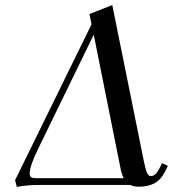

<svg xmlns="http://www.w3.org/2000/svg" viewBox="-20 -736 710 764"><path d="M40 -19 344.2 -639.2 335.9 -680.2 426.8 -715.8 553.2 -90.8Q560.1 -57.1 565.9 -46.1Q571.8 -35.2 580.1 -35.2Q598.6 -35.2 613.8 -64.9L625 -86.9L647.9 -76.2L637.2 -54.2Q619.1 -19 593.5 -6.1Q567.9 6.8 534.2 6.8Q511.7 6.8 498 0H132.8Q87.9 0 46.9 7.8ZM98.1 -44.9Q98.1 -34.7 104 -30.8Q109.9 -26.9 126 -26.9H472.2Q463.9 -43.5 460 -64L353 -598.1L132.8 -146Q98.1 -76.2 98.1 -44.9Z"/></svg>

Font: Dihjauti S
Style: Bold Italic
Weight: 700
Italic angle: -9°
Designer: T. Christopher White
Version: Version 3.0.0